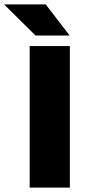

<svg xmlns="http://www.w3.org/2000/svg" viewBox="-82 -847 388 867"><path d="M233.5 0H52V-639H233.5ZM124.5 -827 231.5 -688V-686.5H78.5L-62 -825.5V-827Z"/></svg>

Font: Anek Gurmukhi ExtraBold
Style: Regular
Weight: 800
Designer: Sarang Kulkarni (Gurmukhi), Yesha Goshar (Latin)
Foundry: Ek Type
Version: Version 1.003